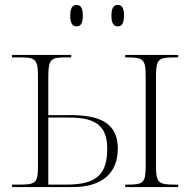

<svg xmlns="http://www.w3.org/2000/svg" viewBox="-20 -759 792 779"><path d="M458 -652C473 -652 483 -662 483 -696C483 -729 473 -739 458 -739C443 -739 432 -729 432 -696C432 -662 443 -652 458 -652ZM290 -652C306 -652 316 -662 316 -696C316 -729 306 -739 290 -739C276 -739 265 -729 265 -696C265 -662 276 -652 290 -652ZM29 0H274C398 0 458 -59 458 -157C458 -268 372 -292 263 -292H176V-453C176 -520 190 -526 244 -526H269V-536H29V-526H63C121 -526 134 -520 134 -453V-83C134 -15 123 -10 57 -10H29ZM488 0H703V-10H692C625 -10 613 -15 613 -83V-453C613 -520 625 -526 687 -526H703V-536H488V-526H497C559 -526 571 -520 571 -453V-83C571 -16 560 -10 497 -10H488ZM249 -10H176V-282H261C370 -282 415 -247 415 -156C415 -52 373 -10 249 -10Z"/></svg>

Font: Noto Serif Display ExtraLight
Style: Regular
Weight: 200
Designer: Monotype Design Team
Foundry: Monotype Imaging Inc.
Version: Version 2.009